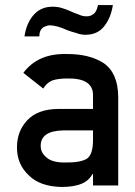

<svg xmlns="http://www.w3.org/2000/svg" viewBox="-20 -723 529 751"><path d="M343.8 2.4V-42.5H341.8Q327.6 -16.1 299.3 -4.4Q269 8.3 220.2 8.3Q136.2 6.3 93.3 -36.6Q46.4 -79.6 46.4 -146.5Q46.4 -210 86.9 -252.9Q127.4 -295.9 206.5 -296.9H343.8V-350.6Q344.2 -418 242.7 -416Q207.5 -416 184.1 -408.2Q161.1 -397.9 149.4 -376.5L71.3 -438Q127.9 -513.7 237.8 -511.7Q330.1 -512.7 386.2 -475.6Q441.4 -437 442.4 -344.7V2.4ZM343.8 -175.8V-212.9H225.1Q138.2 -210.4 139.2 -151.4Q139.2 -126 161.6 -107.4Q183.1 -87.4 232.4 -87.4Q294.9 -86.4 320.3 -102.5Q343.8 -118.7 343.8 -175.8ZM133.8 -580.6H75.7Q83.5 -633.8 112.8 -666Q140.6 -696.8 185.5 -696.8Q205.1 -696.8 221.2 -691.9Q242.2 -685.5 255.4 -679.2Q272 -671.4 288.6 -666Q302.7 -659.2 317.4 -659.2Q332.5 -658.2 345.7 -668Q357.9 -676.8 363.3 -703.1H421.4Q414.6 -656.2 389.6 -623Q363.8 -587.4 314.9 -586.9Q295.9 -586.9 278.8 -593.8Q259.8 -598.6 241.7 -605.5Q204.1 -623 174.8 -624Q165 -624 149.4 -616.2Q133.8 -605.5 133.8 -580.6Z"/></svg>

Font: Alte DIN 1451 Mittelschrift
Style: Regular
Weight: 400
Designer: Peter Wiegel
Foundry: Peter Wiegel
Version: Version 1.002 September 20, 2019